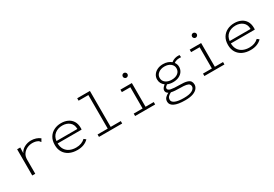

<svg xmlns="http://www.w3.org/2000/svg" viewBox="45 -1686 4110 2880"><g transform="rotate(-30 2100.0 -246.5)"><path d="M143 -453H197L194 -356Q218 -407 272 -435.5Q326 -464 387 -464Q430 -464 471 -451Q512 -438 541 -413L517 -373L512 -365L506 -370Q505 -376 500.5 -381.5Q496 -387 483 -397Q459 -410 435.5 -415Q412 -420 385 -420Q337 -420 293.5 -399.5Q250 -379 222.5 -340Q195 -301 195 -244V1H143Z M924 10Q846 10 787.5 -18Q729 -46 696.5 -99Q664 -152 664 -225Q664 -303 696.5 -356Q729 -409 784.5 -436.5Q840 -464 908 -464Q970 -464 1020.5 -441Q1071 -418 1100.5 -371Q1130 -324 1130 -253Q1130 -245 1129.5 -239Q1129 -233 1128 -225H713Q715 -159 743 -116.5Q771 -74 818.5 -53Q866 -32 925 -32Q975 -32 1014.5 -47Q1054 -62 1083 -90L1117 -63Q1082 -27 1033.5 -8.5Q985 10 924 10ZM716 -265H1078Q1078 -342 1029 -382.5Q980 -423 905 -423Q829 -423 776.5 -381.5Q724 -340 716 -265Z M1299 0V-42H1475V-623H1306V-665H1526V-42H1701V0Z M1925 0V-42H2079V-410H1932V-453H2130V-42H2272V0ZM2100 -563Q2084 -563 2072 -575Q2060 -587 2060 -603Q2060 -620 2071.5 -632Q2083 -644 2100 -644Q2117 -644 2129 -632Q2141 -620 2141 -603Q2141 -587 2129 -575Q2117 -563 2100 -563Z M2675 -154Q2620 -154 2577 -173Q2558 -159 2548 -147.5Q2538 -136 2538 -123Q2538 -91 2588 -80.5Q2638 -70 2738 -70Q2818 -70 2860.5 -57.5Q2903 -45 2918.5 -21.5Q2934 2 2934 35Q2934 71 2909.5 102.5Q2885 134 2832.5 153Q2780 172 2696 172Q2573 172 2510.5 141.5Q2448 111 2448 55Q2448 14 2472.5 -12Q2497 -38 2532 -53Q2493 -73 2493 -112Q2493 -133 2507.5 -152.5Q2522 -172 2546 -191Q2484 -236 2484 -310Q2484 -353 2508 -388.5Q2532 -424 2575 -445Q2618 -466 2675 -466Q2719 -466 2754.5 -453Q2790 -440 2815 -419Q2844 -443 2878 -453Q2912 -463 2958 -461L2964 -420Q2927 -423 2895.5 -417.5Q2864 -412 2839 -392Q2866 -356 2866 -310Q2866 -266 2842.5 -230.5Q2819 -195 2776 -174.5Q2733 -154 2675 -154ZM2675 -196Q2741 -196 2781 -227Q2821 -258 2821 -310Q2821 -360 2780 -392Q2739 -424 2675 -424Q2613 -424 2571 -392Q2529 -360 2529 -310Q2529 -258 2570 -227Q2611 -196 2675 -196ZM2696 132Q2790 132 2837.5 107Q2885 82 2887 42Q2887 18 2873.5 3Q2860 -12 2824 -19.5Q2788 -27 2721 -27Q2673 -27 2634.5 -30Q2596 -33 2568 -40Q2537 -25 2516.5 -4.5Q2496 16 2496 50Q2496 89 2547.5 110.5Q2599 132 2696 132Z M3125 0V-42H3279V-410H3132V-453H3330V-42H3472V0ZM3300 -563Q3284 -563 3272 -575Q3260 -587 3260 -603Q3260 -620 3271.5 -632Q3283 -644 3300 -644Q3317 -644 3329 -632Q3341 -620 3341 -603Q3341 -587 3329 -575Q3317 -563 3300 -563Z M3924 10Q3846 10 3787.5 -18Q3729 -46 3696.5 -99Q3664 -152 3664 -225Q3664 -303 3696.5 -356Q3729 -409 3784.5 -436.5Q3840 -464 3908 -464Q3970 -464 4020.5 -441Q4071 -418 4100.5 -371Q4130 -324 4130 -253Q4130 -245 4129.5 -239Q4129 -233 4128 -225H3713Q3715 -159 3743 -116.5Q3771 -74 3818.5 -53Q3866 -32 3925 -32Q3975 -32 4014.5 -47Q4054 -62 4083 -90L4117 -63Q4082 -27 4033.5 -8.5Q3985 10 3924 10ZM3716 -265H4078Q4078 -342 4029 -382.5Q3980 -423 3905 -423Q3829 -423 3776.5 -381.5Q3724 -340 3716 -265Z"/></g></svg>

Font: Inconsolata Expanded Light
Style: Regular
Weight: 300
Width: 7
Monospace: yes
Designer: Raph Levien, Cyreal, Brenton Simpson
Foundry: Raph Levien, Cyreal, Google
Version: Version 3.001; ttfautohint (v1.8.2.53-6de2)